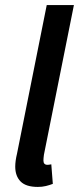

<svg xmlns="http://www.w3.org/2000/svg" viewBox="-20 -726 311 756"><path d="M129 10Q82 10 61 -11.5Q40 -33 40 -70Q40 -92 47 -121L164 -706H271L153 -117Q152 -109 151.5 -104Q151 -99 151 -94Q151 -77 167 -77Q170 -77 173 -77.5Q176 -78 182 -79L188 -2Q175 3 160.5 6.5Q146 10 129 10Z"/></svg>

Font: Source Sans 3 Semibold
Style: Italic
Weight: 600
Italic angle: -11°
Designer: Paul D. Hunt
Foundry: Adobe
Version: Version 3.052;hotconv 1.1.0;makeotfexe 2.6.0